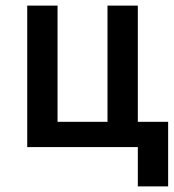

<svg xmlns="http://www.w3.org/2000/svg" viewBox="-20 -524 619 684"><path d="M77 0H471V140H579V-90H471V-504H363V-90H185V-504H77Z"/></svg>

Font: Finlandica Medium
Style: Regular
Weight: 500
Designer: Niklas Ekholm, Juho Hiilivirta, Jaakko Suomalainen
Foundry: Helsinki Type Studio
Version: Version 2.000;Glyphs 3.2 (3202)